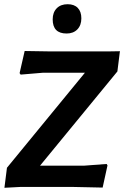

<svg xmlns="http://www.w3.org/2000/svg" viewBox="-20 -887 589 911"><path d="M301 -867Q332 -867 349 -849.5Q366 -832 366 -800Q366 -767 347 -747.5Q328 -728 296 -728Q230 -728 230 -795Q230 -828 249 -847.5Q268 -867 301 -867ZM549 -644 537 -548 170 -101H380L486 -109L490 -102L467 3L326 0H77L1 4L13 -91L383 -542H185L78 -533L73 -540L97 -645L223 -643H489Z"/></svg>

Font: Alegreya Sans SC
Style: Bold Italic
Weight: 700
Italic angle: -7°
Designer: Juan Pablo del Peral
Foundry: Huerta Tipografica
Version: Version 2.007